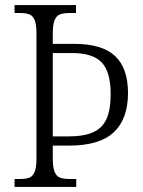

<svg xmlns="http://www.w3.org/2000/svg" viewBox="-20 -733 560 753"><path d="M37 -31H57Q82 -31 95.5 -36.5Q109 -42 116 -59.5Q123 -77 123 -111V-603Q123 -637 116 -654Q109 -671 95.5 -676.5Q82 -682 57 -682H37V-713H278V-682H254Q229 -682 215 -676.5Q201 -671 194 -653.5Q187 -636 187 -602V-561H271Q380 -561 431 -513.5Q482 -466 482 -368Q482 -267 426.5 -214.5Q371 -162 251 -162H187V-111Q187 -77 194 -59.5Q201 -42 215 -36.5Q229 -31 254 -31H279V0H37ZM247 -198Q308 -198 344.5 -214Q381 -230 397.5 -266Q414 -302 414 -364Q414 -451 379 -488Q344 -525 262 -525H187V-198Z"/></svg>

Font: Noto Serif NarrowLight
Style: Regular
Weight: 300
Width: 4
Designer: Monotype Design Team
Foundry: Monotype Imaging Inc.
Version: Version 1.001